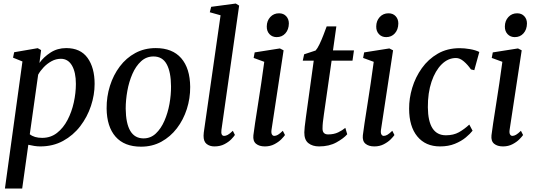

<svg xmlns="http://www.w3.org/2000/svg" viewBox="-20 -838 3108 1112"><path d="M8.5 254 110 -482 55.5 -504 62 -535.5 198.5 -559 218 -548 208.5 -473.5Q232.5 -507.5 272.5 -533.5Q312.5 -559.5 363.5 -559.5Q446 -559.5 487 -502.8Q528 -446 528 -352Q528 -288.5 506.8 -224.5Q485.5 -160.5 444.8 -107.2Q404 -54 345.5 -22Q287 10 213 10Q196.5 10 178.5 7.2Q160.5 4.5 144 0.5L108.5 254ZM152.5 -60.5Q178.5 -39.5 224 -39.5Q273.5 -39.5 310.2 -68.2Q347 -97 371.2 -143.5Q395.5 -190 407.5 -245Q419.5 -300 419.5 -352Q419.5 -419.5 396.8 -458.5Q374 -497.5 332.5 -497.5Q304 -497.5 278.5 -483.5Q253 -469.5 233 -448.5Q213 -427.5 201 -405.5Z M882 -559.5Q978.5 -559.5 1029.5 -501Q1080.5 -442.5 1081.5 -335Q1082 -268.5 1062 -206.2Q1042 -144 1004.5 -95Q967 -46 914.5 -17.2Q862 11.5 797 11.5Q700 11.5 649.2 -46.5Q598.5 -104.5 597.5 -210Q597 -278 616.8 -340.8Q636.5 -403.5 673.8 -453Q711 -502.5 763.8 -531Q816.5 -559.5 882 -559.5ZM869 -511Q827.5 -511 797 -483Q766.5 -455 746.8 -409.8Q727 -364.5 717.5 -311.5Q708 -258.5 708 -208.5Q710 -36.5 811.5 -36.5Q852.5 -36.5 882.5 -64.8Q912.5 -93 932.2 -138.2Q952 -183.5 961.5 -236.2Q971 -289 970.5 -338.5Q970 -421 945.5 -466Q921 -511 869 -511Z M1262.5 -85.5Q1258 -51 1278.5 -51Q1287.5 -51 1299 -57Q1310.5 -63 1328.5 -80.5L1340.5 -56.5Q1334.5 -47 1319.2 -31.2Q1304 -15.5 1279.5 -2.8Q1255 10 1221.5 10Q1195 10 1176.8 -4.2Q1158.5 -18.5 1159 -52Q1159 -58.5 1160.2 -70Q1161.5 -81.5 1163 -90L1257.5 -749.5L1195 -767L1203 -798.5L1345.5 -817.5L1365 -805.5Z M1514 10Q1481.5 10 1462.8 -5.5Q1444 -21 1447.5 -54.5Q1450 -77.5 1457.2 -124.2Q1464.5 -171 1473.8 -231Q1483 -291 1493 -356Q1503 -421 1510.5 -480L1449 -502.5L1455 -534.5L1601 -557.5L1622.5 -546.5L1552.5 -86Q1550 -68 1555 -59.5Q1560 -51 1568.5 -51Q1578.5 -51 1589.8 -57.5Q1601 -64 1618 -80.5L1630.5 -56Q1624.5 -47 1609 -31.2Q1593.5 -15.5 1569.2 -2.8Q1545 10 1514 10ZM1582.5 -623Q1557 -623 1540.8 -640.2Q1524.5 -657.5 1525 -685Q1525.5 -718 1545.5 -739.5Q1565.5 -761 1596 -761Q1622 -761 1637.5 -744.2Q1653 -727.5 1653 -702Q1652.5 -667 1633 -645Q1613.5 -623 1582.5 -623Z M1856 -176Q1852 -148 1850 -130Q1848 -112 1848 -93Q1848 -59.5 1880.5 -59.5Q1914 -59.5 1938.8 -71.5Q1963.5 -83.5 1980 -97.5L1991 -60.5Q1971 -37 1928.8 -13.5Q1886.5 10 1828 10Q1790 10 1766 -9Q1742 -28 1742.5 -71.5Q1742.5 -83 1744.8 -104Q1747 -125 1752 -161L1797 -486.5H1733.5L1741.5 -523.5L1808 -545.5Q1818.5 -557 1830.5 -582Q1842.5 -607 1853.2 -635Q1864 -663 1872 -685H1928L1908.5 -546H2030L2021.5 -486.5H1900.5Z M2148 10Q2115.5 10 2096.8 -5.5Q2078 -21 2081.5 -54.5Q2084 -77.5 2091.2 -124.2Q2098.5 -171 2107.8 -231Q2117 -291 2127 -356Q2137 -421 2144.5 -480L2083 -502.5L2089 -534.5L2235 -557.5L2256.5 -546.5L2186.5 -86Q2184 -68 2189 -59.5Q2194 -51 2202.5 -51Q2212.5 -51 2223.8 -57.5Q2235 -64 2252 -80.5L2264.5 -56Q2258.5 -47 2243 -31.2Q2227.5 -15.5 2203.2 -2.8Q2179 10 2148 10ZM2216.5 -623Q2191 -623 2174.8 -640.2Q2158.5 -657.5 2159 -685Q2159.5 -718 2179.5 -739.5Q2199.5 -761 2230 -761Q2256 -761 2271.5 -744.2Q2287 -727.5 2287 -702Q2286.5 -667 2267 -645Q2247.5 -623 2216.5 -623Z M2707.5 -436Q2689 -463 2666.2 -482.5Q2643.5 -502 2621 -502Q2575 -502 2538 -465.5Q2501 -429 2479.2 -364.5Q2457.5 -300 2458 -216.5Q2459.5 -54.5 2562.5 -54.5Q2606.5 -54.5 2637.8 -72Q2669 -89.5 2698 -116.5L2717 -81Q2703.5 -63.5 2677.8 -42Q2652 -20.5 2614.5 -5.2Q2577 10 2528.5 10Q2444.5 10 2397 -47.8Q2349.5 -105.5 2349.5 -208.5Q2349 -268 2367.5 -329.5Q2386 -391 2423.2 -443.2Q2460.5 -495.5 2515.5 -527.2Q2570.5 -559 2642.5 -559Q2670 -559 2702 -553.5Q2734 -548 2756 -537L2727 -431.5Z M2893 10Q2860.5 10 2841.8 -5.5Q2823 -21 2826.5 -54.5Q2829 -77.5 2836.2 -124.2Q2843.5 -171 2852.8 -231Q2862 -291 2872 -356Q2882 -421 2889.5 -480L2828 -502.5L2834 -534.5L2980 -557.5L3001.5 -546.5L2931.5 -86Q2929 -68 2934 -59.5Q2939 -51 2947.5 -51Q2957.5 -51 2968.8 -57.5Q2980 -64 2997 -80.5L3009.5 -56Q3003.5 -47 2988 -31.2Q2972.5 -15.5 2948.2 -2.8Q2924 10 2893 10ZM2961.5 -623Q2936 -623 2919.8 -640.2Q2903.5 -657.5 2904 -685Q2904.5 -718 2924.5 -739.5Q2944.5 -761 2975 -761Q3001 -761 3016.5 -744.2Q3032 -727.5 3032 -702Q3031.5 -667 3012 -645Q2992.5 -623 2961.5 -623Z"/></svg>

Font: Merriweather Text Regular
Style: Italic
Weight: 400
Italic angle: -7.8°
Designer: Eben Sorkin
Foundry: Eben Sorkin
Version: Version 2.100; ttfautohint (v1.7.19-72a1) -l 8 -r 50 -G 200 